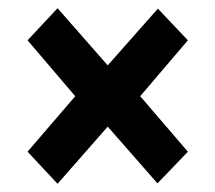

<svg xmlns="http://www.w3.org/2000/svg" viewBox="-20 -546 524 467"><path d="M120 -99 47 -177 163 -312 47 -448 120 -526 242 -387 364 -525 437 -448 321 -312 437 -177 363 -100 242 -238Z"/></svg>

Font: Georama ExtraCondensed Thin SemiBold
Style: Regular
Weight: 600
Version: Version 1.001